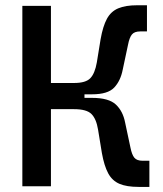

<svg xmlns="http://www.w3.org/2000/svg" viewBox="-20 -716 626 738"><path d="M261.2 -353.5 264.6 -397Q309.6 -397 327.1 -415.3Q344.7 -433.6 352.1 -475.6L366.7 -565.4Q375.5 -615.2 390.9 -643.6Q406.2 -671.9 434.1 -683.8Q461.9 -695.8 507.8 -695.8H544.9V-595.2H519Q496.6 -595.2 487.1 -583.5Q477.5 -571.8 472.2 -544.4L451.7 -448.2Q443.4 -405.3 418.9 -379.4Q394.5 -353.5 334 -353.5ZM65.9 0V-693.4H175.8V0ZM144 -296.4V-397H304.7V-296.4ZM512.7 2.4Q466.8 2.4 439 -9.5Q411.1 -21.5 395.8 -50Q380.4 -78.6 371.6 -127.9L356.9 -217.8Q350.1 -259.3 331.5 -277.8Q313 -296.4 264.6 -296.4L261.2 -339.8H334Q397.9 -339.8 425.3 -314.2Q452.6 -288.6 460.9 -245.1L481.4 -148.9Q486.8 -121.6 496.3 -109.9Q505.9 -98.1 528.3 -98.1H554.2V2.4Z"/></svg>

Font: Cascadia Code Medium
Style: Regular
Weight: 500
Monospace: yes
Designer: Aaron Bell
Foundry: Saja Typeworks
Version: Version 2407.024